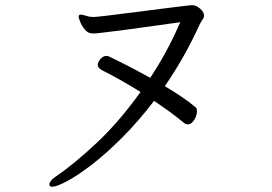

<svg xmlns="http://www.w3.org/2000/svg" viewBox="-20 -692 1040 735"><path d="M717 -672Q731 -672 746 -659Q761 -646 761 -633Q761 -623 754 -615Q753 -614 750.5 -609.5Q748 -605 746 -602Q716 -536 683 -477.5Q650 -419 611 -362Q645 -342 674.5 -322Q704 -302 728 -282Q734 -278 734 -266Q734 -250 723.5 -233Q713 -216 699 -216Q691 -216 685 -221Q656 -245 627 -266Q598 -287 570 -306Q507 -224 444.5 -162Q382 -100 328 -59Q274 -18 235 2.5Q196 23 179 23Q176 23 172 21Q169 18 169 14Q169 8 175 0Q181 -8 196 -18Q261 -62 348 -143Q435 -224 518 -340Q476 -366 438.5 -387Q401 -408 369 -424Q354 -433 354 -444Q354 -451 360 -460Q372 -478 387 -478Q393 -478 399 -475Q482 -435 555 -394Q587 -442 616 -495.5Q645 -549 670 -607Q618 -600 563 -592Q508 -584 460.5 -578Q413 -572 381 -568Q349 -564 341 -564H335Q317 -564 305 -578.5Q293 -593 287 -608.5Q281 -624 281 -627Q281 -635 287 -636H288Q293 -636 304.5 -633Q316 -630 323 -628Q326 -628 330 -627.5Q334 -627 338 -627Q343 -627 347 -627.5Q351 -628 353 -628Q358 -628 385.5 -631.5Q413 -635 453 -640Q493 -645 536.5 -650.5Q580 -656 619 -661Q658 -666 683.5 -669Q709 -672 711 -672Z"/></svg>

Font: QiushuiShotai Bright
Style: Regular
Weight: 400
Designer: Christian Thalmann (Catharsis Fonts)
Version: Version 1.250;